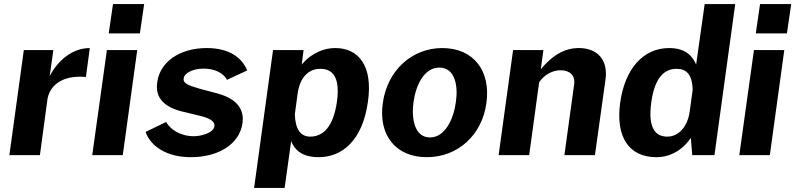

<svg xmlns="http://www.w3.org/2000/svg" viewBox="-20 -762 3906 943"><path d="M26 0H176L213 -274C222 -333 275 -395 402 -384L421 -526C335 -526 263 -464 224 -388L242 -516H97Z M688 -742H535L514 -598H667ZM654 -516H505L433 0H583Z M917 10C1052 10 1156 -53 1171 -157C1178 -207 1163 -272 1048 -303L958 -327C900 -344 879 -354 882 -376C885 -406 933 -425 979 -425C1036 -425 1077 -403 1095 -370L1194 -416C1170 -476 1109 -526 996 -526C860 -526 764 -456 752 -356C741 -279 790 -233 884 -212L963 -193C1007 -182 1037 -168 1033 -141C1029 -112 974 -93 932 -93C864 -93 815 -128 796 -163L695 -114C719 -45 797 10 917 10Z M1228 161H1378L1410 -69C1436 -2 1497 10 1545 10C1662 10 1761 -74 1787 -262C1813 -441 1739 -526 1627 -526C1550 -526 1492 -482 1462 -445L1471 -516H1321ZM1504 -91C1457 -91 1431 -125 1428 -200L1442 -304C1454 -384 1496 -424 1554 -424C1609 -424 1652 -389 1635 -264C1618 -140 1567 -91 1504 -91Z M2076 10C2230 10 2348 -100 2369 -256C2391 -413 2307 -526 2152 -526C2004 -526 1882 -417 1860 -255C1838 -99 1923 10 2076 10ZM2092 -87C2014 -87 2000 -183 2011 -261C2022 -340 2061 -430 2138 -430C2215 -430 2231 -340 2219 -261C2209 -182 2168 -87 2092 -87Z M2429 0H2579L2628 -358C2654 -396 2694 -417 2734 -417C2778 -417 2806 -391 2800 -349L2752 0H2902L2954 -372C2967 -466 2916 -526 2823 -526C2752 -526 2693 -490 2636 -422L2649 -516H2500Z M3204 10C3290 10 3347 -45 3373 -85L3380 0H3489L3591 -742H3441L3399 -445C3372 -509 3320 -526 3267 -526C3137 -526 3049 -422 3026 -258C3003 -90 3068 10 3204 10ZM3257 -91C3198 -91 3161 -135 3179 -261C3196 -383 3244 -424 3303 -424C3350 -424 3380 -398 3382 -321L3368 -218C3358 -139 3313 -91 3257 -91Z M3866 -742H3713L3692 -598H3845ZM3832 -516H3683L3611 0H3761Z"/></svg>

Font: United Sans
Style: Bold Italic
Weight: 700
Italic angle: -8°
Designer: Pablo Impallari, Rodrigo Fuenzalida (Modified by Dan O. Williams)
Version: Version 1.000;PS 001.000;hotconv 1.0.88;makeotf.lib2.5.64775